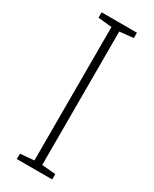

<svg xmlns="http://www.w3.org/2000/svg" viewBox="-188 -761 647 809"><g transform="rotate(30 136.0 -357.0)"><path d="M222 0H50V-26L117 -32V-681L50 -688V-714H222V-688L155 -681V-32L222 -26Z"/></g></svg>

Font: Noto Sans Gujarati UI SemiCondensed ExtraLight
Style: Regular
Weight: 200
Width: 4
Designer: Jelle Bosma - Monotype Design Team, Universal Thirst
Foundry: Monotype Imaging Inc.
Version: Version 2.106; ttfautohint (v1.8.4.7-5d5b)